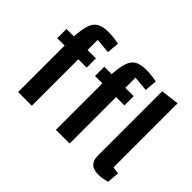

<svg xmlns="http://www.w3.org/2000/svg" viewBox="-131 -941 1218 1218"><g transform="rotate(45 478.5 -332.0)"><path d="M234 0H111V-495Q115 -564 128 -603.5Q141 -643 169.5 -659Q198 -675 246 -675Q269 -675 293 -672.5Q317 -670 342 -665L335 -582L234 -591ZM309 -500V-417H45V-500ZM573 0H450V-495Q454 -564 467 -603.5Q480 -643 508.5 -659Q537 -675 585 -675Q608 -675 632 -672.5Q656 -670 681 -665L674 -582L573 -591ZM648 -500V-417H384V-500ZM877 -90Q887 -88 899.5 -86.5Q912 -85 924 -84L917 -1Q895 5 876.5 8Q858 11 841 11Q797 11 775.5 -9.5Q754 -30 754 -72V-650L877 -665Z"/></g></svg>

Font: Changa Medium
Style: Regular
Weight: 500
Designer: Eduardo Rodriguez Tunni
Foundry: Eduardo Rodriguez Tunni
Version: Version 3.003